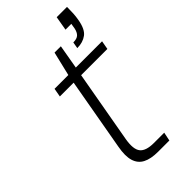

<svg xmlns="http://www.w3.org/2000/svg" viewBox="-226 -763 817 817"><g transform="rotate(-45 182.5 -355.0)"><path d="M201 0Q158 0 132 -13.5Q106 -27 97 -56.5Q88 -86 97 -135L155 -462H72L79 -501H162L188 -610H226L207 -501H365L358 -462H200L142 -135Q133 -82 150 -60.5Q167 -39 215 -39H277L269 0ZM270 -555 275 -584Q297 -584 307 -593.5Q317 -603 321 -622L325 -646H290L301 -710H363Q363 -687 362 -670.5Q361 -654 358 -637Q350 -589 327 -572Q304 -555 270 -555Z"/></g></svg>

Font: DM Sans 18pt ExtraLight
Style: Italic
Weight: 250
Italic angle: -10°
Designer: Colophon Foundry, Jonny Pinhorn
Foundry: Colophon Foundry
Version: Version 4.004;gftools[0.9.30]